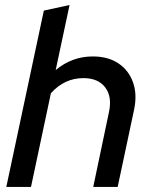

<svg xmlns="http://www.w3.org/2000/svg" viewBox="-20 -742 597 762"><path d="M5 0 154 -700 256 -722 201 -464Q266 -518 348 -518Q409 -518 450 -490.5Q491 -463 508 -415Q525 -367 512 -306L447 0H350L412 -295Q426 -357 398 -394.5Q370 -432 311 -432Q236 -432 182 -372L103 0Z"/></svg>

Font: Red Hat Display Medium
Style: Italic
Weight: 500
Italic angle: -12°
Designer: Pentagram, MCKL
Foundry: Pentagram, MCKL
Version: Version 1.023; ttfautohint (v1.8.3)